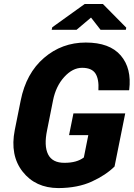

<svg xmlns="http://www.w3.org/2000/svg" viewBox="-20 -935 672 965"><path d="M273.4 10.3Q158.2 9.8 93.8 -72.3Q29.3 -154.3 54.2 -281.2L84 -429.7Q111.3 -566.9 201.2 -644Q291 -721.2 411.1 -721.2Q531.2 -721.2 586.9 -656.2Q642.6 -591.3 629.4 -483.9L628.4 -481.4H474.6Q478 -537.6 459.5 -565.9Q440.9 -594.2 392.6 -594.2Q344.7 -594.2 302.7 -547.9Q260.7 -501.5 246.6 -430.7L216.8 -281.2Q200.2 -202.1 221.7 -159.2Q243.2 -116.2 304.7 -116.7Q366.2 -116.7 401.4 -143.6L423.8 -255.9H327.1L349.1 -365.2H609.4L555.7 -98.1Q511.7 -54.7 441.4 -22.5Q371.1 9.8 273.4 10.3ZM614.7 -795.9 612.3 -785.2H485.4L437.5 -846.7L364.7 -785.2H239.7L242.7 -797.9L405.8 -915H497.1Z"/></svg>

Font: Roboto-BlackItalic
Style: Italic
Weight: 900
Italic angle: -12°
Designer: Google
Version: Version 1.100141; 2013